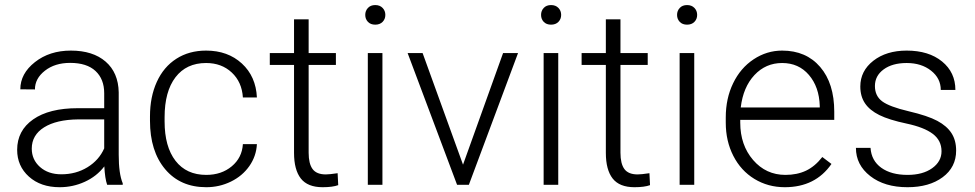

<svg xmlns="http://www.w3.org/2000/svg" viewBox="-20 -741 3910 770"><path d="M409.7 0Q400.9 -24.9 398.4 -73.7Q367.7 -33.7 320.1 -12Q272.5 9.8 219.2 9.8Q143.1 9.8 95.9 -32.7Q48.8 -75.2 48.8 -140.1Q48.8 -217.3 113 -262.2Q177.2 -307.1 292 -307.1H397.9V-367.2Q397.9 -423.8 363 -456.3Q328.1 -488.8 261.2 -488.8Q200.2 -488.8 160.2 -457.5Q120.1 -426.3 120.1 -382.3L61.5 -382.8Q61.5 -445.8 120.1 -491.9Q178.7 -538.1 264.2 -538.1Q352.5 -538.1 403.6 -493.9Q454.6 -449.7 456.1 -370.6V-120.6Q456.1 -43.9 472.2 -5.9V0ZM226.1 -42Q284.7 -42 330.8 -70.3Q377 -98.6 397.9 -146V-262.2H293.5Q206.1 -261.2 156.7 -230.2Q107.4 -199.2 107.4 -145Q107.4 -100.6 140.4 -71.3Q173.3 -42 226.1 -42Z M807.1 -39.6Q868.2 -39.6 909.4 -74Q950.7 -108.4 954.1 -163.1H1010.3Q1007.8 -114.7 980 -75Q952.1 -35.2 906 -12.7Q859.9 9.8 807.1 9.8Q703.1 9.8 642.3 -62.5Q581.5 -134.8 581.5 -256.8V-274.4Q581.5 -352.5 608.9 -412.6Q636.2 -472.7 687.3 -505.4Q738.3 -538.1 806.6 -538.1Q893.6 -538.1 950 -486.3Q1006.3 -434.6 1010.3 -350.1H954.1Q950.2 -412.1 909.4 -450.2Q868.7 -488.3 806.6 -488.3Q727.5 -488.3 683.8 -431.2Q640.1 -374 640.1 -271V-253.9Q640.1 -152.8 683.8 -96.2Q727.5 -39.6 807.1 -39.6Z M1217.8 -663.6V-528.3H1327.1V-480.5H1217.8V-128.4Q1217.8 -84.5 1233.6 -63Q1249.5 -41.5 1286.6 -41.5Q1301.3 -41.5 1334 -46.4L1336.4 1.5Q1313.5 9.8 1273.9 9.8Q1213.9 9.8 1186.5 -25.1Q1159.2 -60.1 1159.2 -127.9V-480.5H1062V-528.3H1159.2V-663.6Z M1513.7 0H1455.1V-528.3H1513.7ZM1444.8 -681.2Q1444.8 -697.8 1455.6 -709.2Q1466.3 -720.7 1484.9 -720.7Q1503.4 -720.7 1514.4 -709.2Q1525.4 -697.8 1525.4 -681.2Q1525.4 -664.6 1514.4 -653.3Q1503.4 -642.1 1484.9 -642.1Q1466.3 -642.1 1455.6 -653.3Q1444.8 -664.6 1444.8 -681.2Z M1836.9 -80.6 1997.6 -528.3H2057.6L1860.4 0H1813L1614.7 -528.3H1674.8Z M2218.8 0H2160.2V-528.3H2218.8ZM2149.9 -681.2Q2149.9 -697.8 2160.6 -709.2Q2171.4 -720.7 2189.9 -720.7Q2208.5 -720.7 2219.5 -709.2Q2230.5 -697.8 2230.5 -681.2Q2230.5 -664.6 2219.5 -653.3Q2208.5 -642.1 2189.9 -642.1Q2171.4 -642.1 2160.6 -653.3Q2149.9 -664.6 2149.9 -681.2Z M2468.3 -663.6V-528.3H2577.6V-480.5H2468.3V-128.4Q2468.3 -84.5 2484.1 -63Q2500 -41.5 2537.1 -41.5Q2551.8 -41.5 2584.5 -46.4L2586.9 1.5Q2564 9.8 2524.4 9.8Q2464.4 9.8 2437 -25.1Q2409.7 -60.1 2409.7 -127.9V-480.5H2312.5V-528.3H2409.7V-663.6Z M2764.2 0H2705.6V-528.3H2764.2ZM2695.3 -681.2Q2695.3 -697.8 2706.1 -709.2Q2716.8 -720.7 2735.4 -720.7Q2753.9 -720.7 2764.9 -709.2Q2775.9 -697.8 2775.9 -681.2Q2775.9 -664.6 2764.9 -653.3Q2753.9 -642.1 2735.4 -642.1Q2716.8 -642.1 2706.1 -653.3Q2695.3 -664.6 2695.3 -681.2Z M3127.4 9.8Q3060.1 9.8 3005.6 -23.4Q2951.2 -56.6 2920.9 -116Q2890.6 -175.3 2890.6 -249V-270Q2890.6 -346.2 2920.2 -407.2Q2949.7 -468.3 3002.4 -503.2Q3055.2 -538.1 3116.7 -538.1Q3212.9 -538.1 3269.3 -472.4Q3325.7 -406.7 3325.7 -293V-260.3H2948.7V-249Q2948.7 -159.2 3000.2 -99.4Q3051.8 -39.6 3129.9 -39.6Q3176.8 -39.6 3212.6 -56.6Q3248.5 -73.7 3277.8 -111.3L3314.5 -83.5Q3250 9.8 3127.4 9.8ZM3116.7 -488.3Q3050.8 -488.3 3005.6 -439.9Q2960.4 -391.6 2950.7 -310.1H3267.6V-316.4Q3265.1 -392.6 3224.1 -440.4Q3183.1 -488.3 3116.7 -488.3Z M3755.9 -134.3Q3755.9 -177.7 3720.9 -204.1Q3686 -230.5 3615.7 -245.4Q3545.4 -260.3 3506.6 -279.5Q3467.8 -298.8 3449 -326.7Q3430.2 -354.5 3430.2 -394Q3430.2 -456.5 3482.4 -497.3Q3534.7 -538.1 3616.2 -538.1Q3704.6 -538.1 3758.1 -494.4Q3811.5 -450.7 3811.5 -380.4H3752.9Q3752.9 -426.8 3714.1 -457.5Q3675.3 -488.3 3616.2 -488.3Q3558.6 -488.3 3523.7 -462.6Q3488.8 -437 3488.8 -396Q3488.8 -356.4 3517.8 -334.7Q3546.9 -313 3623.8 -294.9Q3700.7 -276.9 3739 -256.3Q3777.3 -235.8 3795.9 -207Q3814.5 -178.2 3814.5 -137.2Q3814.5 -70.3 3760.5 -30.3Q3706.5 9.8 3619.6 9.8Q3527.3 9.8 3470 -34.9Q3412.6 -79.6 3412.6 -147.9H3471.2Q3474.6 -96.7 3514.4 -68.1Q3554.2 -39.6 3619.6 -39.6Q3680.7 -39.6 3718.3 -66.4Q3755.9 -93.3 3755.9 -134.3Z"/></svg>

Font: TypoPRO Roboto
Style: Regular
Weight: 300
Designer: Google
Version: Version 2.136; 2016